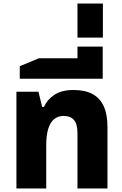

<svg xmlns="http://www.w3.org/2000/svg" viewBox="-20 -1068 693 1088"><path d="M73 0V-548H198L219 -462H229Q246 -502 287 -530Q328 -558 397 -558Q462 -558 504.5 -535Q547 -512 568 -465.5Q589 -419 589 -348V0H419V-311Q419 -366 399 -388.5Q379 -411 341 -411Q309 -411 287 -393Q265 -375 253.5 -338.5Q242 -302 242 -245V0Z M92 -622V-693L201 -738H562V-622ZM419 -691V-804H562V-691Z M419 -855V-1048H563V-855Z"/></svg>

Font: Noto Sans Thai ExtraBold
Style: Regular
Weight: 800
Version: Version 2.001